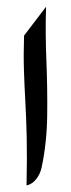

<svg xmlns="http://www.w3.org/2000/svg" viewBox="-20 -554 213 576"><path d="M52.2 -447.3 118.2 -533.7Q115.7 -457 119.1 -373.5Q122.6 -290 121.6 -208Q120.6 -126 105 -52.2Q100.6 -31.7 88.6 -16.6Q76.7 -1.5 59.6 2.4Q61.5 -83.5 60.1 -143.8Q58.6 -204.1 55.9 -251.2Q53.2 -298.3 51.8 -344.2Q50.3 -390.1 52.2 -447.3Z"/></svg>

Font: Lateef ExtraBold
Style: Regular
Weight: 800
Designer: SIL International
Foundry: SIL International
Version: Version 4.200